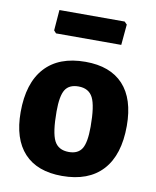

<svg xmlns="http://www.w3.org/2000/svg" viewBox="-79 -734 653 806"><g transform="rotate(10 247.5 -331.0)"><path d="M387 -673 398 -662 390 -574H112L102 -585L109 -673ZM255 -478Q361 -478 416.5 -418Q472 -358 472 -243Q472 -119 412.5 -54Q353 11 240 11Q134 11 78.5 -49Q23 -109 23 -223Q23 -347 82.5 -412.5Q142 -478 255 -478ZM244 -371Q204 -371 187.5 -344.5Q171 -318 171 -252Q171 -162 188.5 -127.5Q206 -93 251 -93Q290 -93 306.5 -119.5Q323 -146 323 -213Q323 -302 305.5 -336.5Q288 -371 244 -371Z"/></g></svg>

Font: Alegreya Sans SC ExtraBold
Style: Regular
Weight: 800
Designer: Juan Pablo del Peral
Foundry: Huerta Tipografica
Version: Version 2.007